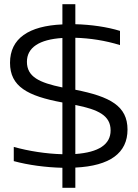

<svg xmlns="http://www.w3.org/2000/svg" viewBox="-20 -795 659 920"><path d="M555 -579V-647C493 -666 417 -677 341 -679V-775H279V-678C118 -671 28 -611 28 -494C28 -381 111 -335 279 -304V-56C201 -58 118 -71 46 -91V-23C116 -4 199 7 279 9V105H341V8C507 0 591 -62 591 -174C591 -287 508 -332 341 -365V-614C411 -612 484 -601 555 -579ZM109 -499C109 -567 168 -606 279 -613V-376C168 -399 109 -427 109 -499ZM341 -57V-292C452 -270 510 -241 510 -170C510 -103 453 -65 341 -57Z"/></svg>

Font: LT Wave Light
Style: Regular
Weight: 300
Designer: Daniel Lyons
Version: Version 2.5 (Glyphs App)